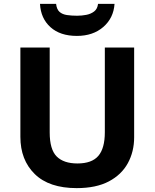

<svg xmlns="http://www.w3.org/2000/svg" viewBox="-20 -959 796 989"><path d="M671 -252Q671 -178 638.5 -118.5Q606 -59 540.5 -24.5Q475 10 375 10Q233 10 159 -62.5Q85 -135 85 -254V-714H236V-277Q236 -189 272 -153Q308 -117 379 -117Q453 -117 486.5 -156Q520 -195 520 -278V-714H671ZM570 -939Q565 -866 512 -820Q459 -774 376 -774Q290 -774 240 -819Q190 -864 186 -939H269Q272 -911 286.5 -898Q301 -885 325 -881.5Q349 -878 377 -878Q401 -878 424.5 -882.5Q448 -887 465 -900Q482 -913 485 -939Z"/></svg>

Font: Noto Sans Gujarati UI
Style: Bold
Weight: 700
Designer: Jelle Bosma - Monotype Design Team, Universal Thirst
Foundry: Monotype Imaging Inc.
Version: Version 2.106; ttfautohint (v1.8.4.7-5d5b)